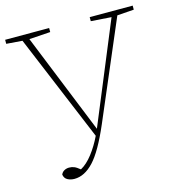

<svg xmlns="http://www.w3.org/2000/svg" viewBox="-118 -771 858 919"><g transform="rotate(-15 311.0 -311.5)"><path d="M-10 -656V-676H208V-656L103 -649L304 -151L405 -395L510 -649L409 -656V-676H622V-656L539 -650L332 -165Q280 -44 234.5 4.5Q189 53 139 53Q120 53 105 45Q90 37 87 18Q92 6 103 0Q114 -6 127 -6Q140 -6 151.5 -1.5Q163 3 180 17Q211 0 239.5 -37Q268 -74 290 -120L69 -650Z"/></g></svg>

Font: Source Serif 4 ExtraLight
Style: Regular
Weight: 200
Designer: Frank Grießhammer
Foundry: Adobe
Version: Version 4.005;hotconv 1.1.0;makeotfexe 2.6.0